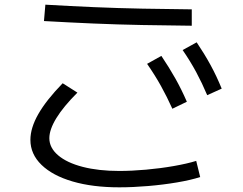

<svg xmlns="http://www.w3.org/2000/svg" viewBox="-20 -763 1040 821"><path d="M490 38Q376 38 290.5 13Q205 -12 157.5 -58Q110 -104 110 -165Q110 -216 144 -275.5Q178 -335 248 -407L311 -367Q251 -307 221 -258Q191 -209 191 -172Q191 -131 228.5 -99Q266 -67 333.5 -49.5Q401 -32 490 -32Q543 -32 604.5 -37.5Q666 -43 723 -53Q780 -63 819 -75L836 -6Q796 7 737 17Q678 27 613 32.5Q548 38 490 38ZM800 -653Q694 -654 588.5 -656Q483 -658 378 -662.5Q273 -667 168 -673L174 -743Q277 -737 381 -732.5Q485 -728 590 -726Q695 -724 800 -723ZM717 -298Q694 -349 668.5 -395Q643 -441 609 -490L670 -524Q703 -475 729.5 -428Q756 -381 779 -328ZM866 -356Q844 -408 819 -454.5Q794 -501 761 -549L821 -582Q854 -533 880 -485.5Q906 -438 928 -384Z"/></svg>

Font: M PLUS 2 Thin
Style: Regular
Weight: 400
Version: Version 1.001